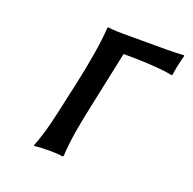

<svg xmlns="http://www.w3.org/2000/svg" viewBox="-87 -519 612 610"><g transform="rotate(20 219.0 -214.5)"><path d="M146 -229 135 -180C119 -105 108 -54 87 0V3C87 3 102 0 137 0C171 0 184 3 184 3L187 0C190 -57 199 -104 215 -180L255 -369C380 -369 421 -358 421 -358L424 -361C425 -375 431 -403 438 -429L437 -431C421 -430 400 -429 381 -429H231C197 -429 180 -432 180 -432L178 -429C175 -375 162 -304 146 -229Z"/></g></svg>

Font: Libertinus Sans
Style: Italic
Weight: 400
Italic angle: -12°
Designer: Philipp H. Poll, Khaled Hosny
Foundry: Caleb Maclennan
Version: Version 7.050;RELEASE